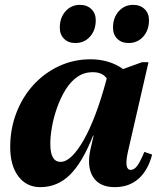

<svg xmlns="http://www.w3.org/2000/svg" viewBox="-20 -755 667 790"><path d="M146 15Q89 15 55.5 -29.5Q22 -74 22 -150Q22 -225 47.5 -291Q73 -357 118 -406Q163 -455 223 -483Q283 -511 352 -511Q407 -511 452.5 -490.5Q498 -470 521 -433L435 -358Q435 -411 417.5 -434.5Q400 -458 361 -458Q326 -458 298 -438.5Q270 -419 249.5 -385.5Q229 -352 215 -312.5Q201 -273 194 -234Q187 -195 187 -163Q187 -89 229 -89Q252 -89 276 -112.5Q300 -136 324.5 -179Q349 -222 372.5 -284Q396 -346 417 -424L472 -396L462 -197H363Q319 -86 267.5 -35.5Q216 15 146 15ZM452 15Q389 15 362.5 -27.5Q336 -70 353 -144L426 -462H462L564 -499H591L506 -129Q498 -92 501 -74Q504 -56 518 -56Q532 -56 544.5 -72.5Q557 -89 574 -130L606 -119Q589 -54 550 -19.5Q511 15 452 15ZM509 -578Q480 -578 462.5 -595.5Q445 -613 445 -641Q445 -682 468.5 -708.5Q492 -735 528 -735Q557 -735 575 -717.5Q593 -700 593 -672Q593 -631 569.5 -604.5Q546 -578 509 -578ZM290 -578Q261 -578 243.5 -595.5Q226 -613 226 -641Q226 -682 249.5 -708.5Q273 -735 309 -735Q338 -735 356 -717.5Q374 -700 374 -672Q374 -631 350.5 -604.5Q327 -578 290 -578Z"/></svg>

Font: Platypi Light
Style: Bold Italic
Weight: 700
Italic angle: -13°
Version: Version 1.200